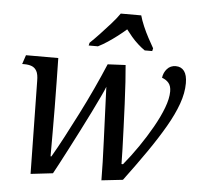

<svg xmlns="http://www.w3.org/2000/svg" viewBox="-54 -822 927 888"><g transform="rotate(5 409.5 -378.0)"><path d="M449 10Q449 -27 447.5 -74.5Q446 -122 444 -173Q442 -224 440 -272Q438 -320 436.5 -359.5Q435 -399 434 -423Q429 -409 413.5 -376.5Q398 -344 377 -301Q356 -258 332 -211.5Q308 -165 286 -122Q264 -79 247 -47.5Q230 -16 223 -3L120 9L113 -422Q113 -453 104.5 -468Q96 -483 81.5 -488.5Q67 -494 47 -494H37L51 -536H201Q202 -483 203 -424.5Q204 -366 204.5 -306Q205 -246 205 -188.5Q205 -131 205 -80H209Q233 -121 261.5 -175Q290 -229 320.5 -289Q351 -349 379.5 -410.5Q408 -472 431 -527L514 -531Q517 -501 520 -453.5Q523 -406 525.5 -350.5Q528 -295 530 -241Q532 -187 533.5 -142.5Q535 -98 535 -73H542Q576 -114 609 -162Q642 -210 669.5 -258.5Q697 -307 713.5 -350.5Q730 -394 730 -427Q730 -452 718.5 -466Q707 -480 687 -487Q690 -511 705.5 -528.5Q721 -546 746 -546Q771 -546 785 -527.5Q799 -509 799 -471Q799 -426 781 -375.5Q763 -325 729.5 -267Q696 -209 650 -142.5Q604 -76 548 -1ZM339 -619Q359 -638 383.5 -664Q408 -690 432 -717Q456 -744 471 -766H566Q572 -744 583.5 -717Q595 -690 609 -664Q623 -638 634 -619L631 -606H596Q580 -617 563.5 -632Q547 -647 533 -663.5Q519 -680 507 -696Q489 -680 467.5 -663.5Q446 -647 423.5 -632Q401 -617 379 -606H336Z"/></g></svg>

Font: Noto Serif
Style: Italic
Weight: 400
Italic angle: -12°
Designer: Monotype Design Team
Foundry: Monotype Imaging Inc.
Version: Version 2.013